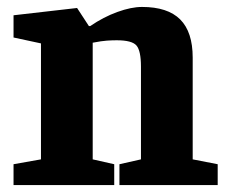

<svg xmlns="http://www.w3.org/2000/svg" viewBox="-20 -533 652 553"><path d="M19 0V-60L98 -74V-408L19 -425V-489L202 -510L236 -458H240Q278 -484 318 -498.5Q358 -513 389 -513Q463 -513 499 -477Q535 -441 535 -367V-74L607 -60V0H324V-60L386 -74V-341Q386 -387 373 -402Q360 -417 316 -417Q303 -417 288 -416Q273 -415 247 -410V-74L309 -60V0Z"/></svg>

Font: Faustina Light ExtraBold
Style: Regular
Weight: 800
Version: Version 1.200